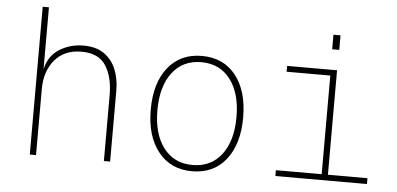

<svg xmlns="http://www.w3.org/2000/svg" viewBox="-50 -809 1899 919"><g transform="rotate(5 900.0 -349.0)"><path d="M120 0V-710H150V-412Q164 -477 215.5 -509.5Q267 -542 332 -542Q392 -542 430.5 -515Q469 -488 487.5 -442.5Q506 -397 506 -341V0H476V-317Q476 -403 441.5 -457.5Q407 -512 324 -512Q242 -512 196 -457.5Q150 -403 150 -317V0Z M900 12Q797 12 737.5 -63Q678 -138 678 -265Q678 -393 737.5 -467.5Q797 -542 900 -542Q1004 -542 1063 -467.5Q1122 -393 1122 -265Q1122 -138 1063 -63Q1004 12 900 12ZM900 -18Q989 -18 1039.5 -84.5Q1090 -151 1090 -265Q1090 -379 1039.5 -445.5Q989 -512 900 -512Q811 -512 760.5 -445.5Q710 -379 710 -265Q710 -151 760.5 -84.5Q811 -18 900 -18Z M1300 0V-28H1520V-502H1310V-530H1550V-28H1740V0ZM1518 -628V-698H1552V-628Z"/></g></svg>

Font: Geist Mono Thin
Style: Regular
Weight: 100
Monospace: yes
Designer: Basement.studio, Andrés Briganti, Mateo Zaragoza
Foundry: Basement.studio, Vercel, Andrés Briganti, Guido Ferreyra, Mateo Zaragoza
Version: Version 1.500; ttfautohint (v1.8.4.7-5d5b)